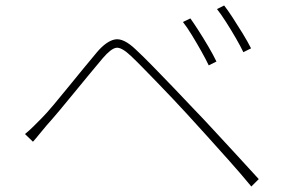

<svg xmlns="http://www.w3.org/2000/svg" viewBox="-20 -730 1040 699"><path d="M673 -663Q684 -648 702 -620Q720 -592 738 -561.5Q756 -531 768 -506L740 -492Q730 -513 713.5 -542.5Q697 -572 679 -601.5Q661 -631 646 -650ZM796 -710Q808 -695 826 -667.5Q844 -640 863 -609Q882 -578 894 -554L866 -540Q856 -561 839 -590.5Q822 -620 803.5 -649Q785 -678 770 -697ZM71 -242Q88 -256 101 -269Q114 -282 130 -298Q149 -317 174.5 -347.5Q200 -378 228.5 -413Q257 -448 284.5 -481.5Q312 -515 333 -540Q368 -581 399 -586.5Q430 -592 474 -550Q501 -525 538.5 -486.5Q576 -448 614 -408.5Q652 -369 680 -339Q714 -304 755.5 -259Q797 -214 840.5 -167Q884 -120 922 -78L895 -51Q858 -96 816 -143Q774 -190 733.5 -235Q693 -280 658 -318Q637 -341 609.5 -370Q582 -399 553.5 -428.5Q525 -458 499.5 -484Q474 -510 456 -527Q422 -559 403 -556Q384 -553 354 -518Q333 -493 306 -460.5Q279 -428 250.5 -393Q222 -358 196 -327Q170 -296 151 -275Q138 -260 124 -242.5Q110 -225 100 -214Z"/></svg>

Font: Noto Sans JP
Style: Regular
Weight: 100
Designer: Ryoko NISHIZUKA 西塚涼子 (kana, bopomofo & ideographs); Paul D. Hunt (Latin, Greek & Cyrillic); Sandoll Communications 산돌커뮤니
Foundry: Adobe
Version: Version 2.004;hotconv 1.0.118;makeotfexe 2.5.65603